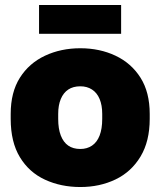

<svg xmlns="http://www.w3.org/2000/svg" viewBox="-20 -738 645 772"><path d="M303 14Q225 14 161 -15.5Q97 -45 60 -106Q23 -167 23 -260V-280Q23 -367 60 -425.5Q97 -484 161 -514Q225 -544 303 -544Q381 -544 444.5 -514Q508 -484 545 -425.5Q582 -367 582 -280V-260Q582 -170 545 -108.5Q508 -47 444.5 -16.5Q381 14 303 14ZM303 -139Q330 -139 350 -152.5Q370 -166 380.5 -193Q391 -220 391 -260V-280Q391 -315 380.5 -340Q370 -365 350 -378Q330 -391 303 -391Q274 -391 254.5 -378Q235 -365 224.5 -340Q214 -315 214 -280V-260Q214 -220 224.5 -193Q235 -166 254.5 -152.5Q274 -139 303 -139ZM137 -602V-718H467V-602Z"/></svg>

Font: Golos Text ExtraBold
Style: Regular
Weight: 800
Designer: A.Korolkova, Vitaly Kuzmin
Foundry: ParaType Ltd
Version: Version 2.004